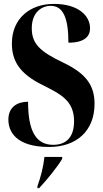

<svg xmlns="http://www.w3.org/2000/svg" viewBox="-20 -744 530 985"><path d="M232 10C374 10 465 -74 465 -211C465 -302 426 -365 304 -423C186 -479 143 -519 143 -599C143 -681 194 -714 240 -714C302 -714 331 -656 331 -525C413 -525 442 -557 442 -599C442 -661 385 -724 256 -724C134 -724 41 -649 41 -521C41 -434 78 -367 198 -308C289 -262 360 -229 360 -122C360 -43 322 -1 253 -1C163 -1 124 -74 124 -222C72 -222 23 -198 23 -130C23 -70 61 10 232 10ZM172 211V221H181C221 178 273 115 299 71V61H208C202 114 190 161 172 211Z"/></svg>

Font: Noto Serif Display ExtraCondensed ExtraBold
Style: Regular
Weight: 800
Width: 2
Designer: Monotype Design Team
Foundry: Monotype Imaging Inc.
Version: Version 2.009